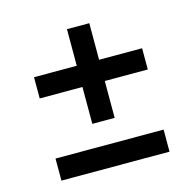

<svg xmlns="http://www.w3.org/2000/svg" viewBox="-81 -676 669 664"><g transform="rotate(-15 254.0 -343.5)"><path d="M214 -255V-594H294V-255ZM61 -387V-463H448V-387ZM60 -93V-172H447V-93Z"/></g></svg>

Font: Bricolage Grotesque 48pt Condensed ExtraBold
Style: Regular
Weight: 400
Version: Version 1.000;gftools[0.9.30]